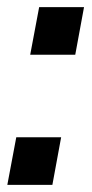

<svg xmlns="http://www.w3.org/2000/svg" viewBox="-36 -517 256 537"><path d="M48.5 -364 73.5 -497H199L174.5 -364ZM-15.5 0 9.5 -133H135L110.5 0Z"/></svg>

Font: Cabin
Style: Bold Italic
Weight: 700
Width: 4
Italic angle: -10°
Designer: Pablo Impallari
Foundry: Pablo Impallari. http://www.impallari.com Igino Marini. http://www.ikern.com
Version: Version 3.001